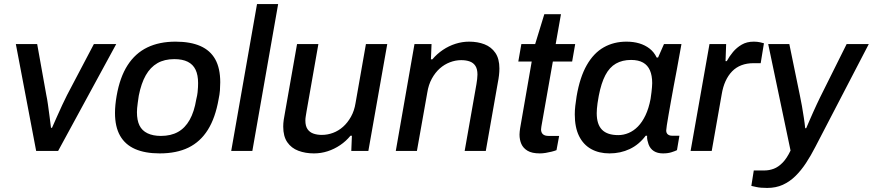

<svg xmlns="http://www.w3.org/2000/svg" viewBox="-20 -743 4296 945"><path d="M158 0 58 -526H163L208 -275Q212 -257 216 -228.5Q220 -200 224 -169.5Q228 -139 231 -114H236Q246 -137 259.5 -167Q273 -197 286.5 -226.5Q300 -256 310 -275L442 -526H552L266 0Z M766 12Q694 12 645 -9.5Q596 -31 571 -75Q546 -119 546 -187Q546 -206 548 -227Q550 -248 554 -271Q570 -363 608 -422Q646 -481 705 -509.5Q764 -538 844 -538Q917 -538 966 -516.5Q1015 -495 1039.5 -451Q1064 -407 1064 -338Q1064 -319 1062.5 -298.5Q1061 -278 1056 -255Q1040 -163 1003 -104Q966 -45 907.5 -16.5Q849 12 766 12ZM772 -74Q821 -74 856 -93.5Q891 -113 913.5 -153Q936 -193 946 -254Q951 -274 952.5 -288.5Q954 -303 954.5 -314Q955 -325 955 -334Q955 -374 942.5 -400Q930 -426 904 -439Q878 -452 838 -452Q789 -452 754.5 -432Q720 -412 697.5 -372.5Q675 -333 663 -272Q660 -252 658 -237Q656 -222 655 -211.5Q654 -201 654 -191Q654 -151 666.5 -125.5Q679 -100 706 -87Q733 -74 772 -74Z M1118 0 1245 -723H1349L1222 0Z M1525 12Q1483 12 1448.5 -1Q1414 -14 1394 -43Q1374 -72 1374 -120Q1374 -136 1376.5 -153.5Q1379 -171 1383 -191L1442 -526H1547L1489 -196Q1487 -183 1485 -171.5Q1483 -160 1483 -150Q1483 -123 1493.5 -107.5Q1504 -92 1522.5 -85.5Q1541 -79 1564 -79Q1592 -79 1619 -89Q1646 -99 1668.5 -119Q1691 -139 1707.5 -168.5Q1724 -198 1730 -236L1781 -526H1886L1793 0H1709L1712 -75H1705Q1683 -48 1654 -28.5Q1625 -9 1592.5 1.5Q1560 12 1525 12Z M1928 0 2020 -526H2104L2101 -451H2108Q2131 -478 2160 -497.5Q2189 -517 2222 -527.5Q2255 -538 2289 -538Q2331 -538 2364.5 -525Q2398 -512 2418 -483Q2438 -454 2438 -406Q2438 -390 2436 -372.5Q2434 -355 2430 -335L2371 0H2267L2325 -329Q2327 -342 2328.5 -354Q2330 -366 2330 -376Q2330 -403 2320 -418.5Q2310 -434 2292 -440.5Q2274 -447 2250 -447Q2222 -447 2194.5 -436.5Q2167 -426 2144.5 -406Q2122 -386 2105.5 -356Q2089 -326 2083 -287L2032 0Z M2637 12Q2598 12 2576.5 -1Q2555 -14 2546 -34.5Q2537 -55 2537 -81Q2537 -89 2538 -96.5Q2539 -104 2540 -112L2597 -440H2531L2546 -526H2614L2659 -673H2741L2715 -526H2811L2796 -440H2701L2647 -134Q2646 -130 2644.5 -119.5Q2643 -109 2643 -106Q2643 -91 2652 -82.5Q2661 -74 2680 -74H2732L2719 -4Q2709 0 2695 3.5Q2681 7 2666 9.5Q2651 12 2637 12Z M2980 12Q2928 12 2889.5 -9.5Q2851 -31 2830 -73.5Q2809 -116 2809 -180Q2809 -200 2811.5 -222Q2814 -244 2818 -269Q2834 -363 2868 -422.5Q2902 -482 2951.5 -510Q3001 -538 3063 -538Q3098 -538 3126.5 -529.5Q3155 -521 3177 -504Q3199 -487 3212 -460H3219L3248 -526H3334L3311 -399Q3304 -362 3296.5 -322.5Q3289 -283 3282.5 -245.5Q3276 -208 3270.5 -177.5Q3265 -147 3262 -126.5Q3259 -106 3259 -101Q3259 -88 3267 -81.5Q3275 -75 3288 -75H3324L3312 -4Q3302 1 3284.5 6.5Q3267 12 3243 12Q3216 12 3198 0.5Q3180 -11 3172 -33Q3169 -42 3166.5 -52.5Q3164 -63 3165 -75H3158Q3125 -31 3079.5 -9.5Q3034 12 2980 12ZM3023 -78Q3049 -78 3074 -88.5Q3099 -99 3120 -120.5Q3141 -142 3157 -175.5Q3173 -209 3182 -256Q3185 -275 3186.5 -289Q3188 -303 3189 -314Q3190 -325 3190 -334Q3190 -371 3179 -396.5Q3168 -422 3145 -435Q3122 -448 3086 -448Q3043 -448 3011.5 -430Q2980 -412 2959.5 -373Q2939 -334 2927 -271Q2923 -250 2921 -235Q2919 -220 2918 -208Q2917 -196 2917 -186Q2917 -131 2943 -104.5Q2969 -78 3023 -78Z M3379 0 3472 -526H3554L3551 -442H3557Q3570 -466 3588 -487.5Q3606 -509 3631 -523.5Q3656 -538 3690 -538Q3707 -538 3720.5 -535Q3734 -532 3740 -530L3724 -432H3688Q3656 -432 3629.5 -422Q3603 -412 3583.5 -392Q3564 -372 3551 -343.5Q3538 -315 3532 -278L3483 0Z M3756 182Q3723 182 3703 177.5Q3683 173 3678 172L3690 96H3742Q3766 96 3788.5 87.5Q3811 79 3832 57.5Q3853 36 3871 -2L3761 -526H3865L3917 -273Q3922 -251 3927 -221.5Q3932 -192 3936.5 -163Q3941 -134 3943 -112H3948Q3955 -128 3963.5 -148Q3972 -168 3981.5 -189Q3991 -210 4000 -229.5Q4009 -249 4016 -263L4147 -526H4256L3993 -20Q3971 23 3947 59.5Q3923 96 3895 123.5Q3867 151 3833 166.5Q3799 182 3756 182Z"/></svg>

Font: Archivo SemiBold Medium
Style: Italic
Weight: 500
Italic angle: -10°
Version: Version 2.001